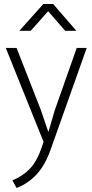

<svg xmlns="http://www.w3.org/2000/svg" viewBox="-20 -710 461 961"><path d="M9 -470H63L185 -158L221 -52H223L254 -158L364 -470H414L233 40Q206 116 164 162Q122 208 63 231L42 193Q93 172 129 135Q165 98 189 27L198 0ZM362 -556H306L221 -654L134 -556H77L197 -690H246Z"/></svg>

Font: Mukta Malar ExtraLight
Style: Regular
Weight: 275
Designer: Aadarsh Rajan, Girish Dalvi, Yashodeep Gholap
Foundry: Ek Type
Version: Version 2.538;PS 1.000;hotconv 16.6.51;makeotf.lib2.5.65220;